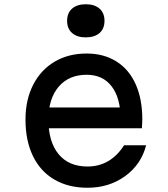

<svg xmlns="http://www.w3.org/2000/svg" viewBox="-20 -868 790 904"><path d="M585 -362 548 -305Q548 -406 506 -461Q464 -516 388 -516Q304 -516 256 -459.5Q208 -403 208 -305Q208 -200 256 -142Q304 -84 392 -84Q447 -84 490.5 -110Q534 -136 564 -184H668Q645 -94 569.5 -39Q494 16 392 16Q302 16 236 -22.5Q170 -61 135 -133.5Q100 -206 100 -305Q100 -398 136 -468.5Q172 -539 237 -577.5Q302 -616 388 -616Q468 -616 527.5 -579Q587 -542 618.5 -472Q650 -402 650 -307Q650 -292 648 -264H185V-362ZM296 -770Q296 -807 319.5 -827.5Q343 -848 384 -848Q425 -848 448.5 -827.5Q472 -807 472 -770Q472 -733 448.5 -712.5Q425 -692 384 -692Q343 -692 319.5 -712.5Q296 -733 296 -770Z"/></svg>

Font: Martian Mono VF sWd Rg
Style: Regular
Weight: 400
Width: 6
Monospace: yes
Designer: Roman Shamin
Foundry: Evil Martians
Version: Version 1.100